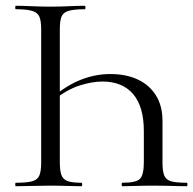

<svg xmlns="http://www.w3.org/2000/svg" viewBox="-20 -645 669 665"><path d="M187.2 -83Q187.2 -55 192.5 -39.5Q197.8 -24 213.8 -18Q229.8 -12 261.8 -12Q264.8 -12 264.8 -6Q264.8 0 261.8 0Q240 0 212.8 -1Q185.6 -2 153.2 -2Q120.4 -2 89.8 -1Q59.2 0 34.8 0Q32.8 0 32.8 -6Q32.8 -12 34.8 -12Q72 -12 90.9 -17Q109.8 -22 116.2 -37Q122.6 -52 122.6 -81V-544Q122.6 -573 116.2 -587.5Q109.8 -602 90.9 -607.5Q72 -613 34.8 -613Q32.8 -613 32.8 -619Q32.8 -625 34.8 -625Q59.2 -625 89.8 -623.5Q120.4 -622 153.2 -622Q189.4 -622 219.2 -623.5Q249 -625 273.8 -625Q276 -625 276 -619Q276 -613 273.8 -613Q236.8 -613 217.9 -607.5Q199 -602 193.1 -587.5Q187.2 -573 187.2 -544ZM158.2 -305.6Q211.2 -349.8 261 -369.2Q310.8 -388.6 362.4 -388.6Q416 -388.6 456.4 -370Q496.8 -351.4 519.8 -315.1Q542.8 -278.8 542.8 -225.6V-81Q542.8 -52 548.9 -37Q555 -22 573.1 -17Q591.2 -12 627.2 -12Q629.2 -12 629.2 -6Q629.2 0 627.2 0Q611.8 0 595.1 -0.5Q578.4 -1 558.5 -1.5Q538.6 -2 512.2 -2Q477 -2 450.1 -1Q423.2 0 403.4 0Q401.4 0 401.4 -6Q401.4 -12 403.4 -12Q452 -12 465.1 -26Q478.2 -40 478.2 -83V-190.6Q478.2 -276 441 -319.3Q403.8 -362.6 334.6 -362.6Q300 -362.6 257 -349.3Q214 -336 166.2 -298.6Z"/></svg>

Font: Cormorant Garamond Light
Style: Regular
Weight: 300
Designer: Christian Thalmann (Catharsis Fonts)
Foundry: Catharsis Fonts
Version: Version 4.001